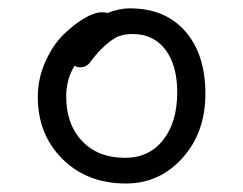

<svg xmlns="http://www.w3.org/2000/svg" viewBox="-20 -761 578 456"><path d="M278.8 -325.2Q187 -325.2 128.4 -383.3Q69.8 -441.4 69.8 -530.8Q69.8 -574.2 87.4 -613.8Q105 -653.3 129.9 -678Q154.8 -702.6 179.7 -717.3Q204.6 -731.9 222.2 -731.9Q231.9 -731.9 234.9 -730Q263.2 -741.2 288.1 -741.2Q372.1 -741.2 419.9 -686.8Q467.8 -632.3 467.8 -538.1Q467.8 -446.3 413.3 -385.7Q358.9 -325.2 278.8 -325.2ZM137.2 -536.1Q136.2 -467.8 174.1 -427Q211.9 -386.2 276.9 -386.2Q334 -386.2 367.4 -428.5Q400.9 -470.7 400.9 -542Q400.9 -606 372.8 -643.1Q344.7 -680.2 294.9 -680.2Q270.5 -680.2 254.9 -671.6Q239.3 -663.1 220.2 -644Q212.4 -636.2 204.8 -627Q197.3 -617.7 193.8 -612.8Q190.4 -607.9 184.6 -604.5Q178.7 -601.1 170.9 -601.1Q162.6 -601.1 157.2 -605Q138.7 -575.7 137.2 -536.1Z"/></svg>

Font: Shantell Sans Bouncy
Style: Regular
Weight: 300
Designer: Stephen Nixon, Anya Danilova, Shantell Martin
Foundry: Arrow Type
Version: Version 1.006;[9816181b4]